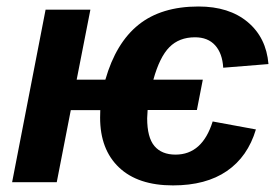

<svg xmlns="http://www.w3.org/2000/svg" viewBox="-20 -558 842 588"><path d="M17.1 0 119.6 -528.3H256.8L214.8 -314H302.7Q335 -426.8 404.5 -482.4Q474.1 -538.1 587.9 -538.1Q681.6 -538.1 738.5 -490.5Q795.4 -442.9 802.2 -361.8L663.6 -350.6Q661.1 -394.5 638.9 -419.2Q616.7 -443.8 577.1 -443.8Q528.8 -443.8 498.8 -413.6Q468.8 -383.3 449.7 -314H601.1L583 -221.2H432.1L430.7 -195.8Q430.7 -137.2 452.9 -110.8Q475.1 -84.5 517.6 -84.5Q599.6 -84.5 631.3 -186L763.7 -161.6Q738.8 -78.1 674.8 -34.2Q610.8 9.8 509.8 9.8Q402.3 9.8 344.5 -45.2Q286.6 -100.1 286.6 -197.8Q286.6 -214.4 287.1 -220.7H196.8L153.8 0Z"/></svg>

Font: Liberation Sans
Style: Bold Italic
Weight: 700
Italic angle: -12°
Designer: Steve Matteson
Foundry: Ascender Corporation
Version: Version 2.1.5